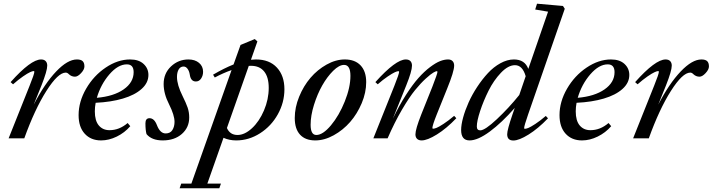

<svg xmlns="http://www.w3.org/2000/svg" viewBox="-20 -745 3838 1034"><path d="M26.4 0 139.6 -283.7Q165 -346.7 165 -358.4Q165 -362.3 161.1 -362.3Q155.3 -362.3 142.1 -356.4Q128.9 -350.6 103.8 -333.3Q78.6 -315.9 50.3 -291L37.1 -302.7Q146 -424.8 201.2 -424.8Q217.3 -424.8 225.8 -416Q234.4 -407.2 234.4 -391.6Q234.4 -363.8 203.6 -285.6L161.6 -181.6Q220.7 -295.4 282.5 -360.1Q344.2 -424.8 394 -424.8Q415.5 -424.8 425 -415.8Q434.6 -406.7 434.6 -387.2Q434.6 -370.6 416.7 -351.3Q398.9 -332 383.8 -332Q365.2 -332 351.1 -345.2Q342.8 -354 334 -354Q292.5 -354 229.7 -255.1Q167 -156.2 110.8 0Z M524.4 11.2Q469.2 11.2 436.3 -24.9Q403.3 -61 403.3 -125Q403.3 -197.3 443.8 -267.3Q484.4 -337.4 549.3 -381.1Q614.3 -424.8 680.7 -424.8Q727.5 -424.8 753.4 -400.6Q779.3 -376.5 779.3 -341.3Q779.3 -298.8 742.4 -265.9Q705.6 -232.9 641.6 -214.1Q577.6 -195.3 495.1 -191.4Q490.7 -168 490.7 -145Q490.7 -94.7 512.2 -69.3Q533.7 -43.9 569.8 -43.9Q622.6 -43.9 667.5 -82.5L681.6 -65.4Q651.4 -30.3 608.9 -9.5Q566.4 11.2 524.4 11.2ZM663.1 -398.4Q615.7 -398.4 569.1 -344.5Q522.5 -290.5 501.5 -218.3Q592.3 -226.1 646 -263.7Q699.7 -301.3 699.7 -356.4Q699.7 -398.4 663.1 -398.4Z M856.4 11.2Q796.9 11.2 769 -22.9Q763.2 -43.9 763.2 -81.1Q763.2 -108.4 785.2 -108.4Q811 -108.4 825.2 -70.8Q842.3 -26.4 872.1 -26.4Q897 -26.4 908.4 -44.7Q919.9 -63 919.9 -88.9Q919.9 -124.5 890.6 -183.1Q861.3 -240.2 861.3 -292.5Q861.3 -350.1 901.1 -387.5Q940.9 -424.8 995.1 -424.8Q1029.8 -424.8 1051.8 -406.5Q1073.7 -388.2 1073.7 -358.4Q1073.7 -338.4 1063.2 -322.3Q1052.7 -306.2 1034.7 -306.2Q1007.3 -306.2 1002 -343.3Q999 -362.3 990 -374.5Q981 -386.7 968.8 -386.7Q951.2 -386.7 942.1 -370.8Q933.1 -355 933.1 -330.6Q933.1 -288.1 963.4 -227.5Q981.9 -190.4 990.5 -165.5Q999 -140.6 999 -112.3Q999 -58.6 959.5 -23.7Q919.9 11.2 856.4 11.2Z M1252.4 11.2Q1214.4 11.2 1183.6 -2.9L1096.7 243.7H1169.9L1161.1 269H947.3L956.1 243.7H1010.7L1227.1 -367.7Q1180.2 -351.1 1136.7 -327.6L1127.4 -342.8Q1188.5 -378.4 1237.8 -397.9L1275.4 -502.9L1352.1 -534.7L1366.2 -522L1331.5 -423.3Q1345.2 -424.8 1358.9 -424.8Q1430.7 -424.8 1471.2 -381.1Q1511.7 -337.4 1511.7 -264.2Q1511.7 -193.4 1476.3 -129.6Q1440.9 -65.9 1380.6 -27.3Q1320.3 11.2 1252.4 11.2ZM1332 -390.6Q1330.1 -390.6 1325.9 -390.4Q1321.8 -390.1 1319.8 -390.1L1202.1 -55.7Q1218.3 -18.1 1259.3 -18.1Q1297.4 -18.1 1336.7 -54.2Q1376 -90.3 1401.6 -150.1Q1427.2 -210 1427.2 -272Q1427.2 -329.6 1402.6 -360.1Q1377.9 -390.6 1332 -390.6Z M1677.7 11.2Q1624.5 11.2 1595.9 -19.8Q1567.4 -50.8 1567.4 -109.4Q1567.4 -166.5 1591.1 -224.4Q1614.7 -282.2 1652.1 -325.9Q1689.5 -369.6 1738.8 -397.2Q1788.1 -424.8 1836.9 -424.8Q1891.6 -424.8 1921.9 -392.8Q1952.1 -360.8 1952.1 -302.7Q1952.1 -246.6 1928 -189.2Q1903.8 -131.8 1865.7 -88.1Q1827.6 -44.4 1777.3 -16.6Q1727.1 11.2 1677.7 11.2ZM1683.6 -18.1Q1718.8 -18.1 1762.5 -70.3Q1806.2 -122.6 1836.7 -198.5Q1867.2 -274.4 1867.2 -336.4Q1867.2 -395.5 1833 -395.5Q1806.6 -395.5 1774.4 -363.8Q1742.2 -332 1715.6 -285.2Q1689 -238.3 1670.9 -180.2Q1652.8 -122.1 1652.8 -72.8Q1652.8 -18.1 1683.6 -18.1Z M1990.7 0 2104 -283.2Q2129.4 -347.2 2129.4 -357.9Q2129.4 -361.8 2125.5 -361.8Q2119.6 -361.8 2106.4 -356Q2093.3 -350.1 2067.9 -333Q2042.5 -315.9 2014.2 -291L2001.5 -302.7Q2111.3 -424.8 2165.5 -424.8Q2181.6 -424.8 2190.2 -416Q2198.7 -407.2 2198.7 -391.6Q2198.7 -361.8 2168 -285.6L2095.7 -106Q2129.9 -177.2 2166.3 -233.9Q2202.6 -290.5 2233.9 -325.4Q2265.1 -360.4 2295.9 -383.5Q2326.7 -406.7 2349.9 -415.8Q2373 -424.8 2393.1 -424.8Q2408.7 -424.8 2417.2 -416Q2425.8 -407.2 2425.8 -391.6Q2425.8 -360.4 2388.2 -268.1L2332 -128.4Q2308.6 -69.8 2308.6 -55.7Q2308.6 -51.8 2312.5 -51.8Q2318.8 -51.8 2330.8 -56.4Q2342.8 -61 2368.7 -77.9Q2394.5 -94.7 2425.8 -121.1L2437.5 -108.4Q2384.3 -52.7 2332.8 -20.8Q2281.2 11.2 2250.5 11.2Q2234.9 11.2 2226.1 2.7Q2217.3 -5.9 2217.3 -21.5Q2217.3 -49.3 2249 -129.4L2308.6 -278.3Q2335.9 -348.6 2335.9 -357.9Q2335.9 -361.8 2332 -361.8Q2327.6 -361.8 2313.7 -354Q2299.8 -346.2 2272.7 -321.5Q2245.6 -296.9 2215.1 -259.5Q2184.6 -222.2 2144.5 -153.8Q2104.5 -85.4 2067.4 0Z M2508.8 11.2Q2463.4 11.2 2463.4 -44.9Q2463.4 -72.8 2474.1 -112.1Q2484.9 -151.4 2503.7 -193.4Q2522.5 -235.4 2549.8 -276.9Q2577.1 -318.4 2607.7 -351.3Q2638.2 -384.3 2675 -404.5Q2711.9 -424.8 2747.6 -424.8Q2806.2 -424.8 2825.2 -374L2931.6 -682.1L2862.3 -693.8L2872.1 -725.1L3011.7 -712.9L3021.5 -697.8L2823.7 -127.4Q2802.7 -66.9 2802.7 -55.2Q2802.7 -51.3 2806.6 -51.3Q2813 -51.3 2825 -55.9Q2836.9 -60.5 2862.8 -77.4Q2888.7 -94.2 2919.4 -120.6L2931.2 -107.9Q2878.4 -52.7 2826.7 -20.5Q2774.9 11.7 2744.6 11.7Q2711.4 11.7 2711.4 -22Q2711.4 -45.9 2740.2 -129.4L2752 -163.6Q2682.6 -84.5 2617.9 -36.6Q2553.2 11.2 2508.8 11.2ZM2547.9 -64Q2547.9 -43 2566.4 -43Q2591.8 -43 2656 -103.3Q2720.2 -163.6 2776.4 -233.4L2811 -334.5Q2793.9 -394 2753.4 -394Q2716.8 -394 2677.7 -353Q2638.7 -312 2611.1 -256.6Q2583.5 -201.2 2565.7 -147Q2547.9 -92.8 2547.9 -64Z M3114.3 11.2Q3059.1 11.2 3026.1 -24.9Q2993.2 -61 2993.2 -125Q2993.2 -197.3 3033.7 -267.3Q3074.2 -337.4 3139.2 -381.1Q3204.1 -424.8 3270.5 -424.8Q3317.4 -424.8 3343.3 -400.6Q3369.1 -376.5 3369.1 -341.3Q3369.1 -298.8 3332.3 -265.9Q3295.4 -232.9 3231.4 -214.1Q3167.5 -195.3 3085 -191.4Q3080.6 -168 3080.6 -145Q3080.6 -94.7 3102.1 -69.3Q3123.5 -43.9 3159.7 -43.9Q3212.4 -43.9 3257.3 -82.5L3271.5 -65.4Q3241.2 -30.3 3198.7 -9.5Q3156.2 11.2 3114.3 11.2ZM3252.9 -398.4Q3205.6 -398.4 3158.9 -344.5Q3112.3 -290.5 3091.3 -218.3Q3182.1 -226.1 3235.8 -263.7Q3289.6 -301.3 3289.6 -356.4Q3289.6 -398.4 3252.9 -398.4Z M3389.6 0 3502.9 -283.7Q3528.3 -346.7 3528.3 -358.4Q3528.3 -362.3 3524.4 -362.3Q3518.6 -362.3 3505.4 -356.4Q3492.2 -350.6 3467 -333.3Q3441.9 -315.9 3413.6 -291L3400.4 -302.7Q3509.3 -424.8 3564.5 -424.8Q3580.6 -424.8 3589.1 -416Q3597.7 -407.2 3597.7 -391.6Q3597.7 -363.8 3566.9 -285.6L3524.9 -181.6Q3584 -295.4 3645.8 -360.1Q3707.5 -424.8 3757.3 -424.8Q3778.8 -424.8 3788.3 -415.8Q3797.9 -406.7 3797.9 -387.2Q3797.9 -370.6 3780 -351.3Q3762.2 -332 3747.1 -332Q3728.5 -332 3714.4 -345.2Q3706.1 -354 3697.3 -354Q3655.8 -354 3593 -255.1Q3530.3 -156.2 3474.1 0Z"/></svg>

Font: Elstob 18pt Medium
Style: Italic
Weight: 500
Italic angle: -20°
Designer: Peter S. Baker
Version: Version 1.015